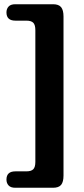

<svg xmlns="http://www.w3.org/2000/svg" viewBox="-20 -760 397 907"><path d="M147 5V-617.5Q147 -642.5 137.2 -652.5Q127.5 -662.5 104 -662.5H52.5Q10.5 -662.5 10.5 -701.5Q10.5 -718 20.5 -729Q30.5 -740 52.5 -740H230.5Q257.5 -740 268.8 -726Q280 -712 280 -682V69Q280 99.5 268.8 113.2Q257.5 127 230.5 127H52.5Q30.5 127 20.5 116Q10.5 105 10.5 88.5Q10.5 49.5 52.5 49.5H104Q127.5 49.5 137.2 39.5Q147 29.5 147 5Z"/></svg>

Font: Fraunces 72pt SuperSoft
Style: Bold
Weight: 700
Version: Version 1.000;[0bf87f6ff]